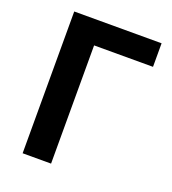

<svg xmlns="http://www.w3.org/2000/svg" viewBox="-135 -841 842 942"><g transform="rotate(20 286.0 -370.0)"><path d="M90.8 0V-740.2H546.9V-617.2H239.3V0Z"/></g></svg>

Font: Nasu
Style: Bold
Weight: 700
Designer: Ryoko NISHIZUKA (kana &amp; ideographs); Paul D. Hunt (Latin, Greek &amp; Cyrillic); Wenlong ZHANG (bopomofo); Sandoll C
Version: Version 2014.1215